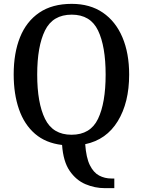

<svg xmlns="http://www.w3.org/2000/svg" viewBox="-20 -745 742 996"><path d="M523 231Q472 231 423.5 210.5Q375 190 341.5 141.5Q308 93 302 7Q217 -3 161.5 -51Q106 -99 78.5 -178Q51 -257 51 -359Q51 -470 84 -552Q117 -634 184 -679.5Q251 -725 352 -725Q447 -725 513.5 -679.5Q580 -634 615 -551.5Q650 -469 650 -358Q650 -213 591 -116.5Q532 -20 422 3Q427 73 446 111.5Q465 150 494 165.5Q523 181 558 181H573V231ZM351 -46Q449 -46 488.5 -128.5Q528 -211 528 -358Q528 -505 488.5 -587Q449 -669 352 -669Q254 -669 213.5 -587Q173 -505 173 -358Q173 -211 213.5 -128.5Q254 -46 351 -46Z"/></svg>

Font: Noto Serif Khmer SemiCondensed Medium
Style: Regular
Weight: 500
Width: 4
Designer: Danh Hong and the Monotype Design Team
Foundry: Monotype Imaging Inc.
Version: Version 2.004; ttfautohint (v1.8.4.7-5d5b)